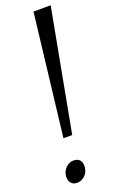

<svg xmlns="http://www.w3.org/2000/svg" viewBox="-170 -917 583 966"><g transform="rotate(-20 122.0 -433.5)"><path d="M151.5 -875.5H243.5L122 -225H75ZM22 -41Q24.5 -68 42.8 -85.2Q61 -102.5 82.5 -102.5Q108 -102.5 118.2 -88Q128.5 -73.5 126.5 -52Q123.5 -23.5 105 -7Q86.5 9.5 63.5 9.5Q44 9.5 32.2 -3.5Q20.5 -16.5 22 -41Z"/></g></svg>

Font: Merriweather 48pt Light
Style: Italic
Weight: 300
Italic angle: -7.8°
Version: Version 2.101